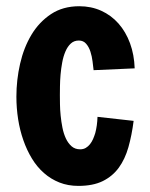

<svg xmlns="http://www.w3.org/2000/svg" viewBox="-20 -590 486 623"><path d="M413.6 -197.8Q407.7 -151.4 396.7 -112.5Q385.7 -73.7 365.5 -45.9Q345.2 -18.1 313.5 -2.4Q281.7 13.2 234.4 13.2Q200.7 13.2 172.9 2.2Q145 -8.8 122.6 -28.6Q100.1 -48.3 83.5 -75.7Q66.9 -103 55.7 -135.3Q44.4 -167.5 38.8 -203.4Q33.2 -239.3 33.2 -276.4Q33.2 -330.6 45.2 -383.1Q57.1 -435.5 82 -477.1Q106.9 -518.6 145.5 -544.2Q184.1 -569.8 237.3 -569.8Q275.9 -569.8 308.3 -555.2Q340.8 -540.5 364.5 -513.7Q388.2 -486.8 401.9 -449.7Q415.5 -412.6 417 -368.2L283.7 -362.3Q282.2 -374.5 280.3 -390.9Q278.3 -407.2 273.4 -422.4Q268.6 -437.5 259.5 -448Q250.5 -458.5 235.8 -458.5Q220.2 -458.5 209.7 -448.7Q199.2 -439 192.4 -423.1Q185.5 -407.2 181.9 -387.5Q178.2 -367.7 176.5 -347.9Q174.8 -328.1 174.6 -310.5Q174.3 -293 174.3 -281.2Q174.3 -269.5 174.6 -252Q174.8 -234.4 176.8 -214.8Q178.7 -195.3 182.6 -175.8Q186.5 -156.2 193.8 -140.6Q201.2 -125 212.4 -115.2Q223.6 -105.5 240.2 -105.5Q250.5 -105.5 258.3 -110.1Q266.1 -114.7 272 -122.1Q277.8 -129.4 282 -138.9Q286.1 -148.4 289.1 -158.2Q295.4 -181.6 296.4 -210.9Z"/></svg>

Font: Francois One
Style: Regular
Weight: 400
Designer: Vernon Adams
Foundry: vernon adams
Version: Version 1.000